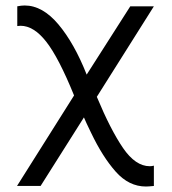

<svg xmlns="http://www.w3.org/2000/svg" viewBox="-20 -503 626 700"><path d="M42 175 250 -155Q194 -293 148.5 -351Q103 -409 55 -409Q53 -409 48.5 -408.5Q44 -408 43 -408V-480Q58 -483 70 -483Q135 -483 193 -414Q251 -345 296 -231L455 -480H541L333 -150Q383 -30 428.5 36.5Q474 103 526 103Q533 103 541 101V175Q521 177 512 177Q450 177 402 123Q354 69 312 -19Q292 -60 286 -75Q260 -34 207 50Q154 134 128 175Z"/></svg>

Font: Coval
Style: ExtraLight
Weight: 250
Foundry: Context Ltd
Version: Version 001.000